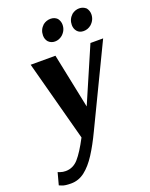

<svg xmlns="http://www.w3.org/2000/svg" viewBox="-186 -812 911 1165"><g transform="rotate(-20 270.0 -230.0)"><path d="M12 168Q12 168 27 173.5Q42 179 61 179Q109 179 143 140.5Q177 102 220 20L81 -500H241L314 -146L467 -500H549L303 11Q267 87 231 143Q195 199 155 230Q115 261 66 261Q27 261 9 253.5Q-9 246 -9 246ZM426 -704Q448 -721 474 -721Q499 -721 518 -704Q532 -685 532 -663Q532 -626 503 -600Q481 -582 454 -582Q427 -582 412 -600Q398 -617 398 -641Q398 -678 426 -704ZM240 -704Q262 -721 289 -721Q315 -721 332 -704Q346 -685 346 -663Q346 -626 317 -600Q295 -582 269 -582Q243 -582 226 -600Q212 -617 212 -641Q212 -678 240 -704Z"/></g></svg>

Font: Arsenal SC
Style: Bold Italic
Weight: 700
Italic angle: -9.10001°
Designer: Andrij Shevchenko
Foundry: Stairsfor
Version: Version 2.001; ttfautohint (v1.8.4.7-5d5b)